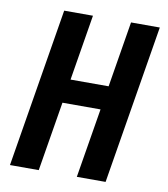

<svg xmlns="http://www.w3.org/2000/svg" viewBox="-82 -805 765 874"><g transform="rotate(10 300.0 -367.5)"><path d="M23 0 144 -735H277L227 -431H403L453 -735H586L465 0H332L385 -321H209L156 0Z"/></g></svg>

Font: Iosevka Aile Extrabold
Style: Italic
Weight: 800
Italic angle: -9°
Designer: Belleve Invis
Foundry: Belleve Invis
Version: Version 31.1.0; ttfautohint (v1.8.4)